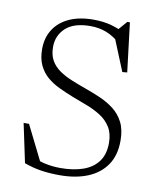

<svg xmlns="http://www.w3.org/2000/svg" viewBox="-81 -766 692 840"><g transform="rotate(10 265.0 -346.0)"><path d="M419.5 -648 378.5 -658 416.5 -702H428L454.5 -484L433 -482L370 -636.5L404.5 -597.5Q365.5 -630.5 332.8 -643.2Q300 -656 261.5 -656Q188.5 -656 152 -622.5Q115.5 -589 115.5 -538Q115.5 -502.5 129.2 -478.2Q143 -454 167.5 -437Q192 -420 222.8 -407.5Q253.5 -395 287 -383Q321 -371 354.5 -356.5Q388 -342 416 -320.5Q444 -299 460.8 -266.2Q477.5 -233.5 477.5 -184.5Q477.5 -119.5 448 -76.5Q418.5 -33.5 365.8 -11.8Q313 10 242 10Q195 10 158 4.2Q121 -1.5 83 -15.5L46.5 -188H70.5L157.5 -13L97.5 -57Q134 -37 168.2 -29.2Q202.5 -21.5 239.5 -21.5Q296.5 -21.5 339.2 -36.5Q382 -51.5 405.8 -83.5Q429.5 -115.5 429.5 -166Q429.5 -207.5 412.5 -235.2Q395.5 -263 367.5 -281Q339.5 -299 305.8 -312Q272 -325 238.5 -337.5Q205.5 -350.5 175 -365Q144.5 -379.5 121 -399.8Q97.5 -420 83.8 -449.5Q70 -479 70 -520.5Q70 -570.5 93.8 -607.8Q117.5 -645 162.2 -665.5Q207 -686 269.5 -686Q314 -686 349.8 -676Q385.5 -666 419.5 -648Z"/></g></svg>

Font: Newsreader 16pt 16pt Light
Style: Regular
Weight: 300
Version: Version 1.003